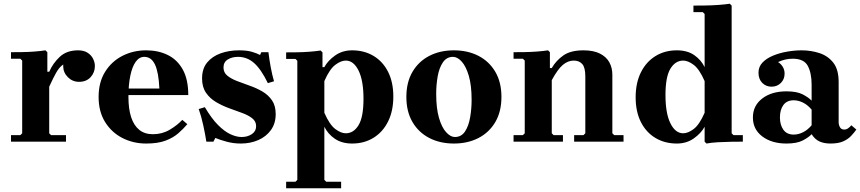

<svg xmlns="http://www.w3.org/2000/svg" viewBox="-20 -760 4614 1030"><path d="M244 -375Q264 -421 301 -455.5Q338 -490 399 -490Q430 -490 450 -477Q470 -464 479.5 -444.5Q489 -425 489 -406Q489 -371 466 -346Q443 -321 404 -321Q369 -321 344 -346Q319 -371 319 -406Q319 -425 327.5 -439.5Q336 -454 343 -461V-425Q324 -419 309.5 -406.5Q295 -394 280.5 -368.5Q266 -343 244 -295ZM244 -45 254 -35H334V0H39V-35H89L99 -45V-435L89 -445H39V-480Q65 -480 98.5 -480.5Q132 -481 165 -483.5Q198 -486 224 -490L234 -480V-375H244Z M800 -40Q850 -40 890.5 -64Q931 -88 958 -117L985 -94Q964 -69 936.5 -45Q909 -21 868 -5.5Q827 10 764 10Q695 10 637 -19.5Q579 -49 544 -105Q509 -161 509 -240Q509 -319 544 -375Q579 -431 637 -460.5Q695 -490 764 -490Q829 -490 880 -465Q931 -440 960.5 -387Q990 -334 990 -250H634V-285H835Q831 -372 811.5 -413.5Q792 -455 754 -455Q727 -455 708 -428.5Q689 -402 679 -353.5Q669 -305 669 -240Q669 -176 683.5 -131.5Q698 -87 727 -63.5Q756 -40 800 -40Z M1179 -398Q1179 -371 1199 -354.5Q1219 -338 1251 -325.5Q1283 -313 1319 -300.5Q1355 -288 1387 -269.5Q1419 -251 1439 -222Q1459 -193 1459 -148Q1459 -98 1433.5 -62.5Q1408 -27 1365.5 -8.5Q1323 10 1272 10Q1232 10 1195.5 0Q1159 -10 1135 -20L1125 0H1087Q1081 -39 1070.5 -87.5Q1060 -136 1046 -175L1079 -185Q1115 -124 1150 -89Q1185 -54 1217 -39.5Q1249 -25 1276 -25Q1308 -25 1331 -40.5Q1354 -56 1354 -83Q1354 -109 1333 -125.5Q1312 -142 1279 -154Q1246 -166 1209 -179.5Q1172 -193 1139 -212.5Q1106 -232 1085 -262.5Q1064 -293 1064 -339Q1064 -392 1091.5 -425Q1119 -458 1164 -474Q1209 -490 1262 -490Q1304 -490 1331.5 -482Q1359 -474 1375 -465L1382 -480H1420Q1425 -439 1432.5 -398.5Q1440 -358 1450 -324L1417 -314Q1381 -388 1343.5 -421.5Q1306 -455 1257 -455Q1225 -455 1202 -441Q1179 -427 1179 -398Z M1869 -490Q1934 -490 1984 -460Q2034 -430 2062 -374.5Q2090 -319 2090 -242Q2090 -165 2062 -108.5Q2034 -52 1984 -21Q1934 10 1869 10Q1814 10 1776.5 -15.5Q1739 -41 1720 -80V205L1730 215H1810V250H1515V215H1565L1575 205V-434L1565 -444H1515V-479Q1541 -479 1574 -479.5Q1607 -480 1640.5 -482.5Q1674 -485 1700 -489L1710 -479V-400H1720Q1739 -435 1778 -462.5Q1817 -490 1869 -490ZM1835 -45Q1877 -45 1903.5 -88.5Q1930 -132 1930 -230Q1930 -328 1903.5 -381.5Q1877 -435 1835 -435Q1809 -435 1778.5 -412Q1748 -389 1720 -325V-155Q1748 -91 1778.5 -68Q1809 -45 1835 -45Z M2415 -490Q2489 -490 2546.5 -460.5Q2604 -431 2637 -375Q2670 -319 2670 -240Q2670 -161 2637 -105Q2604 -49 2546.5 -19.5Q2489 10 2415 10Q2341 10 2283.5 -19.5Q2226 -49 2193 -105Q2160 -161 2160 -240Q2160 -319 2193 -375Q2226 -431 2283.5 -460.5Q2341 -490 2415 -490ZM2420 -25Q2455 -25 2474.5 -54.5Q2494 -84 2502 -130Q2510 -176 2510 -224Q2510 -302 2495 -353Q2480 -404 2457 -429.5Q2434 -455 2410 -455Q2376 -455 2356 -425.5Q2336 -396 2328 -350.5Q2320 -305 2320 -256Q2320 -179 2335 -127.5Q2350 -76 2373.5 -50.5Q2397 -25 2420 -25Z M3265 -45 3275 -35H3325V0H3060V-35H3110L3120 -45V-350Q3120 -398 3103.5 -416.5Q3087 -435 3058 -435Q3027 -435 2999.5 -412Q2972 -389 2940 -330V-45L2950 -35H3000V0H2735V-35H2785L2795 -45V-435L2785 -445H2735V-480Q2761 -480 2794.5 -480.5Q2828 -481 2861 -483.5Q2894 -486 2920 -490L2930 -480V-395H2940Q2963 -435 3002 -462.5Q3041 -490 3110 -490Q3164 -490 3198.5 -472.5Q3233 -455 3249 -425.5Q3265 -396 3265 -360Z M3905 -45 3915 -35H3965V0Q3939 0 3903.5 0.5Q3868 1 3832 3Q3796 5 3770 10L3760 0V-80Q3741 -45 3702 -17.5Q3663 10 3611 10Q3546 10 3496 -20Q3446 -50 3418 -105.5Q3390 -161 3390 -238Q3390 -315 3418 -371.5Q3446 -428 3496 -459Q3546 -490 3611 -490Q3667 -490 3704 -464.5Q3741 -439 3760 -400V-685L3750 -695H3700V-730Q3726 -730 3762 -730.5Q3798 -731 3833.5 -733.5Q3869 -736 3895 -740L3905 -730ZM3760 -155V-325Q3732 -389 3701.5 -412Q3671 -435 3645 -435Q3603 -435 3576.5 -391.5Q3550 -348 3550 -250Q3550 -152 3576.5 -98.5Q3603 -45 3645 -45Q3671 -45 3701.5 -68Q3732 -91 3760 -155Z M4435 10Q4401 10 4376.5 -1Q4352 -12 4334 -40V-305Q4334 -368 4313.5 -406.5Q4293 -445 4233 -445Q4211 -445 4192 -440.5Q4173 -436 4154 -427Q4170 -417 4179.5 -401Q4189 -385 4189 -365Q4189 -335 4169 -315Q4149 -295 4119 -295Q4089 -295 4069 -315.5Q4049 -336 4049 -370Q4049 -402 4070.5 -424.5Q4092 -447 4127 -461.5Q4162 -476 4202.5 -483Q4243 -490 4280 -490Q4331 -490 4376.5 -475Q4422 -460 4450.5 -423.5Q4479 -387 4479 -320V-104Q4479 -90 4486 -77.5Q4493 -65 4509 -65Q4520 -65 4529.5 -71.5Q4539 -78 4547 -88L4574 -65Q4562 -48 4545.5 -30.5Q4529 -13 4503 -1.5Q4477 10 4435 10ZM4199 10Q4120 10 4069.5 -28Q4019 -66 4019 -130Q4019 -193 4069 -231.5Q4119 -270 4199 -270Q4255 -270 4286.5 -253.5Q4318 -237 4334 -220V-172Q4313 -197 4288 -209.5Q4263 -222 4238 -222Q4201 -222 4182.5 -196.5Q4164 -171 4164 -130Q4164 -90 4182.5 -64Q4201 -38 4238 -38Q4263 -38 4288 -50.5Q4313 -63 4334 -88V-40Q4318 -23 4286.5 -6.5Q4255 10 4199 10Z"/></svg>

Font: Brygada 1918
Style: Bold
Weight: 700
Designer: Mateusz Machalski | Borys Kosmynka | Przemek Hoffer
Foundry: NIEPODLEGLA 2018
Version: Version 3.006